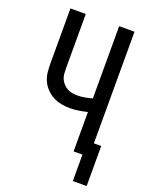

<svg xmlns="http://www.w3.org/2000/svg" viewBox="-163 -819 826 1059"><g transform="rotate(20 250.0 -290.0)"><path d="M400 155V0H348V-231Q323 -225 297.5 -221Q272 -217 246 -217Q220 -217 194.5 -222Q169 -227 146.5 -239Q124 -251 106 -270Q88 -289 77.5 -312.5Q67 -336 64.5 -362Q62 -388 62 -414V-735H152V-414Q152 -398 153.5 -382.5Q155 -367 161.5 -353Q168 -339 179 -327.5Q190 -316 203.5 -309Q217 -302 232.5 -299.5Q248 -297 264 -297Q285 -297 306 -301Q327 -305 348 -311V-735H438V-80H481V155Z"/></g></svg>

Font: Iosevka SS18 Medium
Style: Regular
Weight: 500
Monospace: yes
Designer: Belleve Invis
Foundry: Belleve Invis
Version: Version 25.1.1; ttfautohint (v1.8.4)